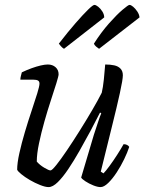

<svg xmlns="http://www.w3.org/2000/svg" viewBox="-20 -763 589 783"><path d="M178 0Q165 0 143.5 -8.5Q122 -17 101.5 -29Q81 -41 66.5 -53Q52 -65 50 -71Q50 -98 59 -138.5Q68 -179 81.5 -224.5Q95 -270 109 -311.5Q123 -353 132 -382.5Q141 -412 141 -422Q141 -431 135 -434.5Q129 -438 117 -438H63Q63 -445 65.5 -454.5Q68 -464 69 -468Q90 -478 109.5 -485Q129 -492 146 -496Q163 -500 175 -500Q194 -500 206.5 -489Q219 -478 219 -460Q219 -453 210 -424Q201 -395 187.5 -354Q174 -313 161 -267Q148 -221 139 -178Q130 -135 130 -104Q142 -90 160.5 -79Q179 -68 186 -68Q192 -68 210 -90.5Q228 -113 253 -150Q278 -187 305 -230Q332 -273 356 -314Q380 -355 395 -385Q400 -406 403.5 -439Q407 -472 409 -500Q430 -500 446 -496.5Q462 -493 471.5 -483Q481 -473 481 -456Q481 -439 469 -384Q457 -329 436.5 -247Q416 -165 391 -63L402 -56Q411 -65 426.5 -86Q442 -107 458 -132Q474 -157 484 -175Q492 -175 498 -172Q504 -169 507 -164Q500 -142 486.5 -114Q473 -86 456 -60Q439 -34 421.5 -17Q404 0 390 0Q378 0 360.5 -7Q343 -14 328.5 -23.5Q314 -33 311 -39L363 -214Q373 -244 380.5 -267Q388 -290 393 -301L388 -304Q371 -270 349 -229Q327 -188 304 -147.5Q281 -107 258.5 -73.5Q236 -40 215.5 -20Q195 0 178 0ZM384 -564Q379 -567 372 -573Q365 -579 363 -585Q393 -632 424.5 -667.5Q456 -703 479.5 -723Q503 -743 508 -743Q514 -743 523 -735.5Q532 -728 540 -716Q548 -704 549 -692ZM241 -564Q234 -568 228 -575Q222 -582 220 -585Q257 -633 288 -668.5Q319 -704 339 -723.5Q359 -743 365 -743Q371 -743 380.5 -735.5Q390 -728 397.5 -716Q405 -704 405 -692Z"/></svg>

Font: Texturina Medium 12pt ExtraLight
Style: Italic
Weight: 250
Italic angle: -11°
Version: Version 1.002